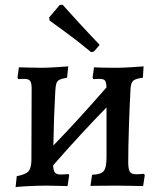

<svg xmlns="http://www.w3.org/2000/svg" viewBox="-20 -786 678 813"><path d="M593 -44 586 2Q575 2 542.5 1Q510 0 472 0L363 1L370 -46Q407 -47 419 -61.5Q431 -76 431 -120V-331Q325 -223 205 -86Q206 -63 213 -55Q220 -47 238 -47Q249 -47 258 -48Q267 -49 270 -49L273 -44L266 2Q256 2 229 1Q202 0 175 0Q140 0 93.5 2.5Q47 5 46 7L51 -40Q88 -47 100 -60Q112 -73 113 -106L114 -411Q114 -435 107.5 -443.5Q101 -452 83 -452L57 -451L54 -457L60 -501Q70 -501 98.5 -500Q127 -499 156 -499Q181 -499 219 -501.5Q257 -504 269 -505L264 -457Q241 -453 231.5 -448Q222 -443 218.5 -432Q215 -421 214 -397Q208 -295 206 -170Q309 -276 431 -416Q430 -438 424.5 -445Q419 -452 401 -452L375 -451L372 -457L378 -501Q389 -500 417.5 -499.5Q446 -499 475 -499Q499 -499 537.5 -501.5Q576 -504 588 -505L585 -457Q554 -453 544.5 -444.5Q535 -436 533 -414Q529 -345 526 -253Q523 -161 523 -100Q523 -69 530 -58.5Q537 -48 557 -48Q568 -48 577.5 -49Q587 -50 590 -50ZM190 -699 188 -712 233 -765 245 -766Q259 -750 307 -697.5Q355 -645 402 -596L378 -568L366 -565Q311 -611 258 -649.5Q205 -688 190 -699Z"/></svg>

Font: Alegreya SC Medium
Style: Regular
Weight: 500
Designer: Juan Pablo del Peral
Foundry: Huerta Tipografica
Version: Version 2.007; ttfautohint (v1.6)